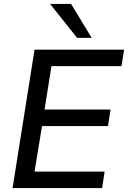

<svg xmlns="http://www.w3.org/2000/svg" viewBox="-20 -958 652 978"><path d="M44 0 156 -705H612L599 -621H242L207 -400H543L530 -316H194L156 -84H513L500 0ZM373 -765 235 -938H342L447 -765Z"/></svg>

Font: Nunito Sans 12pt SemiBold
Style: Italic
Weight: 600
Italic angle: -9°
Designer: Vernon Adams
Foundry: Vernon Adams
Version: Version 3.101;gftools[0.9.27]